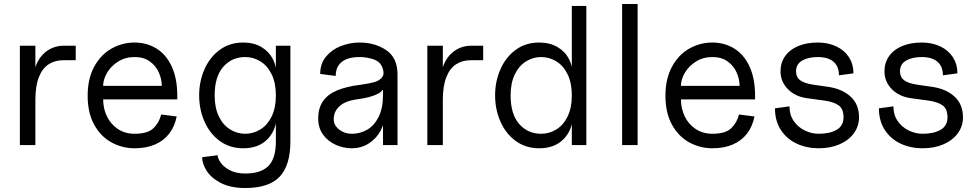

<svg xmlns="http://www.w3.org/2000/svg" viewBox="-20 -730 4915 966"><path d="M80 -500H158V-335H150Q150 -384 170.5 -421.5Q191 -459 225 -479.5Q259 -500 299 -500H361V-427H299Q256 -427 224.5 -406.5Q193 -386 175.5 -341.5Q158 -297 158 -228V0H80Z M421 -248Q421 -334 454 -394.5Q487 -455 541 -485.5Q595 -516 657 -516Q718 -516 767 -486Q816 -456 844 -395.5Q872 -335 872 -248V-230H499Q499 -184 518 -144.5Q537 -105 573 -81Q609 -57 657 -57Q723 -57 752 -85Q781 -113 791 -154L869 -144Q859 -94 831.5 -58Q804 -22 760 -3Q716 16 657 16Q595 16 541 -13.5Q487 -43 454 -102.5Q421 -162 421 -248ZM657 -443Q610 -443 574 -420Q538 -397 518.5 -363.5Q499 -330 499 -298H794Q794 -331 779.5 -364.5Q765 -398 734.5 -420.5Q704 -443 657 -443Z M997 61 1075 51Q1075 66 1090 88Q1105 110 1136.5 126.5Q1168 143 1214 143Q1292 143 1330 105.5Q1368 68 1368 -19V-500H1441V-19Q1441 102 1387 159Q1333 216 1214 216Q1140 216 1091 190.5Q1042 165 1019.5 129Q997 93 997 61ZM982 -250Q982 -321 1009 -382Q1036 -443 1086 -479.5Q1136 -516 1204 -516Q1257 -516 1295 -493.5Q1333 -471 1352.5 -433.5Q1372 -396 1372 -350V-250H1368Q1368 -312 1347 -355.5Q1326 -399 1290.5 -421Q1255 -443 1214 -443Q1146 -443 1103 -393.5Q1060 -344 1060 -250Q1060 -188 1081 -144.5Q1102 -101 1137.5 -79Q1173 -57 1214 -57Q1255 -57 1290.5 -79Q1326 -101 1347 -144.5Q1368 -188 1368 -250H1372V-150Q1372 -79 1327.5 -31.5Q1283 16 1204 16Q1136 16 1086 -20.5Q1036 -57 1009 -118Q982 -179 982 -250Z M1581 -134Q1581 -187 1605.5 -221.5Q1630 -256 1675.5 -275Q1721 -294 1789 -303L1798 -304Q1839 -310 1864 -317Q1889 -324 1902.5 -341.5Q1916 -359 1904 -390Q1892 -421 1858 -432Q1824 -443 1789 -443Q1730 -443 1699.5 -418.5Q1669 -394 1669 -348L1591 -358Q1591 -410 1620.5 -445.5Q1650 -481 1695.5 -498.5Q1741 -516 1789 -516Q1867 -516 1923.5 -477.5Q1980 -439 1980 -356V0H1907V-130L1917 -160Q1917 -115 1896 -74.5Q1875 -34 1836.5 -9Q1798 16 1750 16Q1708 16 1669 -1.5Q1630 -19 1605.5 -52.5Q1581 -86 1581 -134ZM1907 -253V-303L1917 -313Q1917 -277 1881 -258Q1845 -239 1774 -230Q1717 -222 1688 -195.5Q1659 -169 1659 -130Q1659 -100 1686 -78.5Q1713 -57 1750 -57Q1792 -57 1827.5 -77.5Q1863 -98 1885 -142Q1907 -186 1907 -253Z M2130 -500H2208V-335H2200Q2200 -384 2220.5 -421.5Q2241 -459 2275 -479.5Q2309 -500 2349 -500H2411V-427H2349Q2306 -427 2274.5 -406.5Q2243 -386 2225.5 -341.5Q2208 -297 2208 -228V0H2130Z M2471 -250Q2471 -321 2498 -382Q2525 -443 2575 -479.5Q2625 -516 2693 -516Q2746 -516 2784.5 -493.5Q2823 -471 2842.5 -433.5Q2862 -396 2862 -350V-250H2857Q2857 -312 2836 -355.5Q2815 -399 2779.5 -421Q2744 -443 2703 -443Q2662 -443 2626.5 -421Q2591 -399 2570 -355.5Q2549 -312 2549 -250Q2549 -156 2592 -106.5Q2635 -57 2703 -57Q2744 -57 2779.5 -79Q2815 -101 2836 -144.5Q2857 -188 2857 -250H2862V-150Q2862 -79 2817 -31.5Q2772 16 2693 16Q2625 16 2575 -20.5Q2525 -57 2498 -118Q2471 -179 2471 -250ZM2857 -700H2930V0H2857Z M3110 -710H3188V0H3110Z M3328 -248Q3328 -334 3361 -394.5Q3394 -455 3448 -485.5Q3502 -516 3564 -516Q3625 -516 3674 -486Q3723 -456 3751 -395.5Q3779 -335 3779 -248V-230H3406Q3406 -184 3425 -144.5Q3444 -105 3480 -81Q3516 -57 3564 -57Q3630 -57 3659 -85Q3688 -113 3698 -154L3776 -144Q3766 -94 3738.5 -58Q3711 -22 3667 -3Q3623 16 3564 16Q3502 16 3448 -13.5Q3394 -43 3361 -102.5Q3328 -162 3328 -248ZM3564 -443Q3517 -443 3481 -420Q3445 -397 3425.5 -363.5Q3406 -330 3406 -298H3701Q3701 -331 3686.5 -364.5Q3672 -398 3641.5 -420.5Q3611 -443 3564 -443Z M3879 -185 3952 -195Q3952 -152 3973.5 -121Q3995 -90 4029 -73.5Q4063 -57 4099 -57Q4155 -57 4189.5 -77Q4224 -97 4224 -140Q4224 -182 4200 -199.5Q4176 -217 4128 -224L4040 -236Q3981 -244 3944 -281.5Q3907 -319 3907 -371Q3907 -415 3930.5 -448Q3954 -481 3996.5 -498.5Q4039 -516 4094 -516Q4148 -516 4189 -496Q4230 -476 4252 -441Q4274 -406 4274 -361L4201 -351Q4201 -396 4173.5 -419.5Q4146 -443 4094 -443Q4046 -443 4015.5 -425Q3985 -407 3985 -371Q3985 -342 4005.5 -326.5Q4026 -311 4071 -304L4147 -293Q4217 -283 4259.5 -244Q4302 -205 4302 -140Q4302 -95 4276 -59.5Q4250 -24 4204 -4Q4158 16 4099 16Q4038 16 3988 -7.5Q3938 -31 3908.5 -76.5Q3879 -122 3879 -185Z M4402 -185 4475 -195Q4475 -152 4496.5 -121Q4518 -90 4552 -73.5Q4586 -57 4622 -57Q4678 -57 4712.5 -77Q4747 -97 4747 -140Q4747 -182 4723 -199.5Q4699 -217 4651 -224L4563 -236Q4504 -244 4467 -281.5Q4430 -319 4430 -371Q4430 -415 4453.5 -448Q4477 -481 4519.5 -498.5Q4562 -516 4617 -516Q4671 -516 4712 -496Q4753 -476 4775 -441Q4797 -406 4797 -361L4724 -351Q4724 -396 4696.5 -419.5Q4669 -443 4617 -443Q4569 -443 4538.5 -425Q4508 -407 4508 -371Q4508 -342 4528.5 -326.5Q4549 -311 4594 -304L4670 -293Q4740 -283 4782.5 -244Q4825 -205 4825 -140Q4825 -95 4799 -59.5Q4773 -24 4727 -4Q4681 16 4622 16Q4561 16 4511 -7.5Q4461 -31 4431.5 -76.5Q4402 -122 4402 -185Z"/></svg>

Font: Uncut Sans VF
Style: Regular
Weight: 400
Designer: Kasper Nordkvist
Foundry: Uncut Type
Version: Version 1.100;FEAKit 1.0